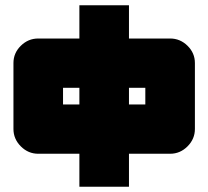

<svg xmlns="http://www.w3.org/2000/svg" viewBox="-20 -708 790 728"><path d="M125 -125Q87 -125 59 -153Q31 -181 31 -219V-469Q31 -507 59 -534.5Q87 -562 125 -562H281V-688H469V-562H625Q663 -562 691 -534.5Q719 -507 719 -469V-219Q719 -181 691 -153Q663 -125 625 -125H469V0H281V-125ZM469 -375V-312H531V-375ZM281 -375H219V-312H281Z"/></svg>

Font: CostaRica
Style: Normal
Weight: 900
Version: Version 1.3